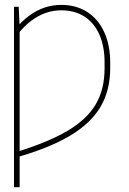

<svg xmlns="http://www.w3.org/2000/svg" viewBox="-20 -574 535 797"><path d="M61.5 203.1H38.1V-545.9H57.6L61.5 -464.8ZM44.9 -455.1Q72.8 -488.3 103 -510.3Q133.3 -532.2 166.3 -543Q199.2 -553.7 234.4 -553.7Q295.9 -553.7 341.8 -524.4Q387.7 -495.1 412.6 -440.7Q437.5 -386.2 437.5 -313.5V-291Q437.5 -198.7 397 -130.1Q356.4 -61.5 270.5 -10.5Q184.6 40.5 45.9 80.1V57.6Q181.2 16.1 261.2 -31.5Q341.3 -79.1 377.7 -141.4Q414.1 -203.6 414.1 -290V-314.5Q414.1 -381.3 392.6 -430.2Q371.1 -479 330.6 -505.1Q290 -531.2 234.4 -531.2Q201.2 -531.2 170.2 -520.5Q139.2 -509.8 110.4 -488.3Q81.5 -466.8 55.7 -434.6Z"/></svg>

Font: Intratopia Thin
Style: Regular
Weight: 100
Designer: Rasmus Andersson
Foundry: rsms
Version: Version 3.000;Glyphs 3.2.3 (3260)